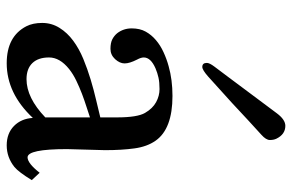

<svg xmlns="http://www.w3.org/2000/svg" viewBox="-160 -646 816 535"><g transform="rotate(90 247.5 -379.0)"><path d="M201.2 -45.4Q252.9 -45.4 307.6 -97.7V-222.2Q294.9 -217.8 277.8 -212.4Q260.7 -207 242.2 -200Q223.6 -192.9 205.3 -184.1Q187 -175.3 172.9 -164.1Q140.6 -138.2 140.6 -108.2Q140.6 -78.1 156.2 -61.8Q171.9 -45.4 201.2 -45.4ZM309.1 -63Q240.7 9.8 156.7 9.8Q82 9.8 53.7 -44.9Q44.4 -63 44.4 -89.1Q44.4 -115.2 58.1 -137.2Q71.8 -159.2 94 -175.5Q116.2 -191.9 144.5 -203.6Q172.9 -215.3 202.1 -224.1Q231.4 -232.9 259 -239.3Q286.6 -245.6 307.6 -251V-297.4Q307.6 -354 295.2 -375.5Q282.7 -397 265.1 -406.5Q247.6 -416 228.8 -416Q210 -416 196.8 -413.1Q183.6 -410.2 170.9 -404.8Q140.6 -391.6 140.6 -372.1Q140.6 -364.3 146.5 -353.5Q157.2 -332.5 157.2 -318.8Q157.2 -305.2 145.3 -292.2Q133.3 -279.3 116.7 -279.3Q100.1 -279.3 90.1 -284.4Q80.1 -289.6 73.2 -297.9Q59.6 -315.4 59.6 -338.4Q59.6 -361.3 68.6 -377.4Q77.6 -393.6 92.3 -406Q106.9 -418.5 126 -427.2Q145 -436 165 -441.4Q202.6 -452.1 248 -452.1Q293.5 -452.1 324.7 -440.4Q356 -428.7 372.6 -405Q389.2 -381.3 394 -346.2Q398.9 -311 398.9 -264.2L396 -158.2Q396 -48.3 418.9 -48.3Q435.5 -48.3 461.9 -82L482.4 -60.1Q460 -23.4 445.8 -11.7Q418.9 9.8 385.5 9.8Q352.1 9.8 331.5 -10.5Q311 -30.8 309.1 -63ZM167 -535.2Q155.8 -535.2 155.8 -547.9Q155.8 -555.2 166 -568.8Q176.3 -582.5 195.6 -608.2Q214.8 -633.8 234.4 -660.2Q284.7 -727.5 296.4 -743.2Q314 -766.6 331.1 -766.6Q355 -766.6 367.2 -741.2Q370.6 -733.9 370.6 -723.4Q370.6 -712.9 356.2 -700Q341.8 -687 316.9 -664.1Q292 -641.1 267.6 -618.2Q211.9 -567.4 193.6 -551.3Q175.3 -535.2 167 -535.2Z"/></g></svg>

Font: RadleyRegular
Style: Regular
Weight: 400
Designer: vernon adams
Foundry: vernon adams
Version: Version 1.000;PS 001.001;hotconv 1.0.56